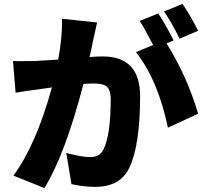

<svg xmlns="http://www.w3.org/2000/svg" viewBox="-20 -897 1040 973"><path d="M890 -701Q848 -787 811 -839L905 -877Q946 -817 984 -741ZM472 -783Q464 -749 451 -688Q445 -656 434 -608Q473 -611 501 -611Q690 -611 690 -409Q690 -161 635 -46Q589 50 462 50Q403 50 342 36L316 -122Q392 -101 437 -101Q486 -101 504 -139Q541 -212 541 -393Q541 -444 518 -461Q500 -474 449 -474Q439 -474 403 -472Q310 -114 205 56L48 -7Q163 -163 243 -454L181 -445Q107 -436 59 -427L46 -588Q74 -586 161 -588Q184 -589 275 -595Q297 -715 294 -802ZM824 -677Q927 -513 984 -321L831 -250Q781 -490 669 -633L756 -669Q710 -758 688 -791L782 -829Q814 -782 860 -692Z"/></svg>

Font: KaiGen Gothic KR Heavy
Style: Heavy
Weight: 900
Designer: Ryoko NISHIZUKA  (kana & ideographs); Paul D. Hunt (Latin, Greek & Cyrillic); Wenlong ZHANG  (bopomofo); Sandoll Communi
Foundry: Adobe Systems Incorporated
Version: Version 1.002 March 28, 2018